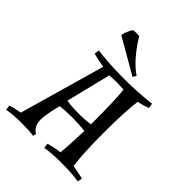

<svg xmlns="http://www.w3.org/2000/svg" viewBox="-222 -843 965 965"><g transform="rotate(45 260.5 -360.0)"><path d="M108 -532Q202 -521 298 -521Q394 -521 487 -532L491 -506Q461 -494 429 -488Q418 -406 418 -260Q418 -114 429 -32Q449 -29 503 -17L499 8Q451 0 376 0Q301 0 261 8L257 -18Q291 -29 334 -34Q340 -92 343 -195Q296 -200 249 -200Q202 -200 167 -195Q147 -113 147 -81Q147 -32 182 -12L178 5Q155 0 91 0Q27 0 -10 8L-14 -18Q10 -27 52 -34L182 -490Q138 -497 105 -506ZM175 -242Q214 -236 261.5 -236Q309 -236 343 -242Q343 -427 335 -481Q301 -483 284.5 -483Q268 -483 234 -481ZM158 -726Q168 -728 179.5 -728Q191 -728 201 -727Q225 -685 260.5 -643Q296 -601 333 -576L322 -558L133 -667Q134 -677 142.5 -697.5Q151 -718 158 -726Z"/></g></svg>

Font: Almendra SC
Style: Regular
Weight: 400
Designer: Ana Sanfelippo
Foundry: Ana Sanfelippo
Version: Version 1.002